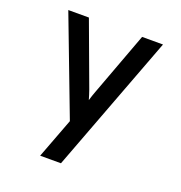

<svg xmlns="http://www.w3.org/2000/svg" viewBox="-128 -621 871 924"><g transform="rotate(20 308.0 -158.5)"><path d="M178 194 255.5 -11 65.5 -511H171L291 -186.5Q295 -175 299 -162.5Q303 -150 306.5 -137.5Q310.5 -150.5 314.5 -162.8Q318.5 -175 323 -186.5L443.5 -511H550.5L284.5 194Z"/></g></svg>

Font: Overpass Mono SemiBold
Style: Regular
Weight: 600
Monospace: yes
Designer: Delve Withrington, Dave Bailey
Foundry: Delve Fonts LLC
Version: Version 4.000